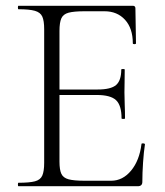

<svg xmlns="http://www.w3.org/2000/svg" viewBox="-20 -645 573 665"><path d="M457 0H44Q42 0 42 -6Q42 -12 44 -12Q82 -12 101 -17Q120 -22 126.5 -37Q133 -52 133 -81V-544Q133 -573 126.5 -587.5Q120 -602 101 -607.5Q82 -613 44 -613Q42 -613 42 -619Q42 -625 44 -625H440Q449 -625 449 -616L451 -495Q451 -492 445.5 -492Q440 -492 440 -495Q440 -547 413 -576.5Q386 -606 342 -606H273Q236 -606 217.5 -601Q199 -596 192.5 -581.5Q186 -567 186 -538V-85Q186 -57 192.5 -43Q199 -29 217.5 -24Q236 -19 273 -19H365Q405 -19 434 -54Q463 -89 470 -146Q470 -149 476 -148.5Q482 -148 482 -145Q478 -119 475.5 -82.5Q473 -46 473 -15Q473 0 457 0ZM401 -235Q401 -280 382 -298Q363 -316 315 -316H161V-335H318Q364 -335 382 -350.5Q400 -366 400 -404Q400 -406 406 -406Q412 -406 412 -404Q412 -375 411.5 -359Q411 -343 411 -325Q411 -303 412 -281.5Q413 -260 413 -235Q413 -233 407 -233Q401 -233 401 -235Z"/></svg>

Font: Cormorant Infant Light
Style: Regular
Weight: 300
Designer: Christian Thalmann (Catharsis Fonts)
Foundry: Catharsis Fonts
Version: Version 4.001